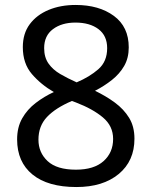

<svg xmlns="http://www.w3.org/2000/svg" viewBox="-20 -744 612 774"><path d="M285 -724Q379 -724 439 -680Q499 -636 499 -553Q499 -510 480.5 -478Q462 -446 431 -421.5Q400 -397 363 -378Q407 -357 443 -330.5Q479 -304 500.5 -269Q522 -234 522 -185Q522 -95 458.5 -42.5Q395 10 288 10Q173 10 111 -40.5Q49 -91 49 -182Q49 -231 69.5 -267Q90 -303 124 -329Q158 -355 197 -373Q145 -403 108.5 -445.5Q72 -488 72 -554Q72 -609 100 -646.5Q128 -684 176 -704Q224 -724 285 -724ZM284 -653Q229 -653 193.5 -626.5Q158 -600 158 -550Q158 -513 175.5 -488Q193 -463 223 -445.5Q253 -428 289 -412Q341 -434 376.5 -465Q412 -496 412 -550Q412 -600 377 -626.5Q342 -653 284 -653ZM135 -181Q135 -129 172 -94.5Q209 -60 286 -60Q359 -60 397.5 -94.5Q436 -129 436 -184Q436 -236 395 -270.5Q354 -305 286 -331L270 -337Q204 -309 169.5 -272.5Q135 -236 135 -181Z"/></svg>

Font: Noto Sans Carian
Style: Regular
Weight: 400
Designer: Monotype Design Team
Foundry: Monotype Imaging Inc.
Version: Version 2.002; ttfautohint (v1.8.4.7-5d5b)